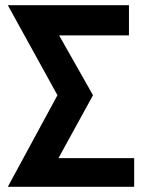

<svg xmlns="http://www.w3.org/2000/svg" viewBox="-20 -717 570 737"><path d="M10 0 200.5 -351.5 10 -697H475V-581H207L337 -351.5L204.5 -110H495V0Z"/></svg>

Font: Alatsi
Style: Regular
Weight: 400
Designer: Spyros Zevelakis, Eben Sorkin
Foundry: www.sorkintype.com
Version: Version 1.008; ttfautohint (v1.8.4.7-5d5b)